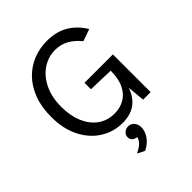

<svg xmlns="http://www.w3.org/2000/svg" viewBox="-237 -769 1119 1119"><g transform="rotate(-45 322.0 -210.0)"><path d="M322 12Q246.5 12 185 -27Q123.5 -66 87.2 -137.5Q51 -209 51 -307Q51 -388.5 74.5 -450.5Q98 -512.5 139 -554.5Q180 -596.5 233.2 -617.8Q286.5 -639 346 -639Q422.5 -639 477.2 -607.2Q532 -575.5 570 -513L496 -487Q463.5 -527 426 -547.5Q388.5 -568 343 -568Q287 -568 239.2 -536.5Q191.5 -505 162.8 -446.5Q134 -388 134 -307Q134 -235 157.2 -179.2Q180.5 -123.5 223.8 -91.8Q267 -60 327 -60Q373 -60 409 -80.8Q445 -101.5 466 -144.5Q487 -187.5 487 -253L329 -258V-311H563V0H501L491 -108Q449.5 12 322 12ZM298.5 219.5 254 197Q281 184 299 168.5Q317 153 323 130Q304.5 128.5 293.2 118Q282 107.5 282 91Q282 73 295.8 60.5Q309.5 48 329 48Q351.5 48 366 64.8Q380.5 81.5 380.5 107.5Q380 139.5 359 169.5Q338 199.5 298.5 219.5Z"/></g></svg>

Font: Betina Sans
Style: Regular
Weight: 400
Designer: Jonathan Pinhorn (font) & Cristiano Sobral (main changes)
Version: Version 2.001;April 28, 2021;FontCreator 13.0.0.2655 32-bit;